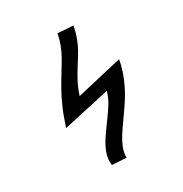

<svg xmlns="http://www.w3.org/2000/svg" viewBox="-170 -858 941 989"><g transform="rotate(-30 300.0 -363.5)"><path d="M213 -22Q213 -51 224.8 -80.8Q236.5 -110.5 253.8 -136.8Q271 -163 300 -202.5Q335.5 -250.5 354.8 -282Q374 -313.5 382.5 -346.5L105.5 -285Q123.5 -343 144 -389.8Q164.5 -436.5 183.5 -470.2Q202.5 -504 229.5 -548Q253.5 -586.5 267.5 -611.5Q281.5 -636.5 293 -666.2Q304.5 -696 311 -730L402.5 -724Q395 -685.5 383.2 -654.5Q371.5 -623.5 358.2 -599.8Q345 -576 324 -544Q297 -501.5 279.8 -469.2Q262.5 -437 248 -393L519 -456Q508.5 -399 487.2 -349.8Q466 -300.5 442.2 -263Q418.5 -225.5 382.5 -175.5Q353 -134 336.5 -108Q320 -82 309.2 -53.8Q298.5 -25.5 298.5 3L214.5 -2.5Q213 -12.5 213 -22Z"/></g></svg>

Font: JuliaMono Italic
Style: Regular
Weight: 400
Italic angle: -9°
Monospace: yes
Designer: cormullion
Foundry: corm
Version: Version 0.049; ttfautohint (v1.8.4)